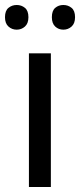

<svg xmlns="http://www.w3.org/2000/svg" viewBox="-31 -750 321 770"><path d="M173 0H85V-536H173ZM-11 -681Q-11 -707 3 -718.5Q17 -730 36 -730Q55 -730 69 -718.5Q83 -707 83 -681Q83 -656 69 -643.5Q55 -631 36 -631Q17 -631 3 -643.5Q-11 -656 -11 -681ZM177 -681Q177 -707 190.5 -718.5Q204 -730 223 -730Q242 -730 256 -718.5Q270 -707 270 -681Q270 -656 256 -643.5Q242 -631 223 -631Q204 -631 190.5 -643.5Q177 -656 177 -681Z"/></svg>

Font: Noto Sans Vithkuqi
Style: Regular
Weight: 400
Version: Version 1.001